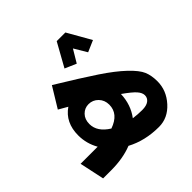

<svg xmlns="http://www.w3.org/2000/svg" viewBox="-193 -910 1097 1097"><g transform="rotate(-45 355.5 -362.0)"><path d="M454 -647 408 -570 339 -600 418 -742H488L569 -600L500 -570ZM221 -584Q369 -494 451.5 -439Q534 -384 584 -336.5Q634 -289 648.5 -254.5Q663 -220 663 -173Q663 -99 610 -40.5Q557 18 485 18Q373 18 285 -29Q212 0 116 0H51L19 -150H157Q124 -208 124 -274Q124 -378 200 -430L146 -461ZM286 -168Q374 -199 374 -273Q374 -310 350 -334.5Q326 -359 292 -359Q260 -359 237.5 -336Q215 -313 215 -275Q215 -212 286 -168ZM485 -118Q520 -118 538 -131.5Q556 -145 556 -167Q556 -187 537 -209Q518 -231 464 -269Q461 -185 414 -123Q451 -118 485 -118Z"/></g></svg>

Font: FiraGO
Style: Bold
Weight: 700
Designer: bBox Type
Foundry: bBox Type GmbH
Version: Version 1.001;PS 001.001;hotconv 1.0.88;makeotf.lib2.5.64775